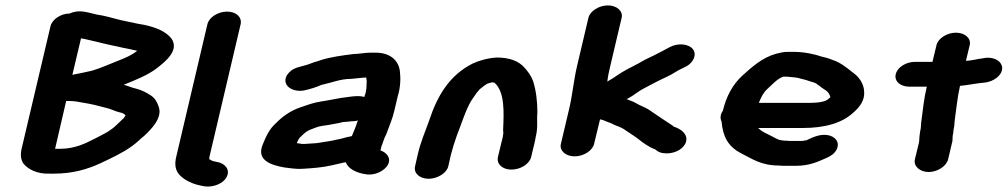

<svg xmlns="http://www.w3.org/2000/svg" viewBox="-20 -680 3731 711"><path d="M248 -403 280 -538C290 -536 298 -535 309 -532L339 -525C369 -517 405 -510 436 -503L461 -498C471 -496 480 -494 488 -492C469 -476 443 -465 417 -455C386 -443 354 -428 320 -418C296 -412 272 -408 248 -403ZM225 -306H237C255 -306 270 -303 286 -300C318 -295 346 -288 375 -280C393 -276 405 -268 423 -264C434 -262 439 -259 445 -253C443 -249 439 -245 438 -242C432 -238 429 -233 423 -228C412 -218 402 -207 389 -199C376 -189 373 -189 355 -179L328 -165C293 -147 255 -129 202 -129H184ZM167 -583 60 -129C55 -107 57 -88 67 -74C83 -54 117 -35 164 -37H180C249 -37 303 -53 351 -75C393 -95 433 -113 469 -139C486 -151 499 -165 514 -177C541 -202 582 -244 568 -284C562 -301 555 -316 538 -327C522 -337 507 -346 483 -352C465 -356 455 -362 438 -366C480 -383 526 -401 559 -426C593 -452 645 -494 615 -537C595 -563 560 -578 514 -588L491 -592C469 -596 446 -602 425 -606C396 -613 369 -622 339 -626C305 -633 275 -647 238 -630C205 -630 173 -608 167 -583Z M748 -590 633 -101C625 -69 630 -47 647 -30C664 -13 693 2 727 8L737 10C772 15 808 -2 819 -24C834 -52 813 -75 785 -80L776 -82C769 -82 759 -88 756 -90H755C755 -94 755 -98 756 -101L871 -590C877 -616 855 -637 821 -637C787 -637 754 -616 748 -590Z M1281 -388C1288 -389 1295 -389 1301 -390C1306 -390 1326 -393 1333 -393H1336C1337 -388 1338 -383 1338 -378C1337 -362 1338 -345 1331 -327L1329 -321C1322 -323 1315 -324 1308 -324H1302C1294 -324 1283 -323 1270 -321C1233 -317 1203 -309 1168 -304C1140 -300 1115 -290 1091 -282C1056 -270 1025 -248 1002 -224C978 -203 966 -177 953 -145C930 -90 976 -70 1032 -60C1052 -58 1075 -53 1101 -55C1138 -57 1174 -60 1205 -67L1240 -75C1245 -76 1255 -79 1261 -79C1268 -56 1299 -40 1333 -35C1368 -28 1404 -48 1416 -69C1430 -95 1412 -115 1389 -123L1393 -140C1396 -145 1397 -151 1399 -156L1405 -172C1408 -177 1410 -182 1412 -187C1421 -212 1434 -242 1440 -269L1453 -324C1463 -356 1464 -389 1461 -415C1457 -452 1430 -485 1370 -485H1351C1332 -485 1308 -480 1290 -480C1249 -475 1205 -469 1170 -458L1155 -453C1138 -449 1126 -442 1110 -438C1085 -431 1068 -429 1052 -413C1014 -375 1053 -336 1106 -345C1128 -350 1152 -357 1171 -366H1172C1206 -373 1240 -388 1281 -388ZM1306 -234C1305 -232 1303 -230 1303 -228C1297 -208 1290 -194 1283 -176C1267 -173 1256 -170 1242 -166L1227 -163C1223 -162 1213 -160 1209 -159L1191 -156C1174 -154 1156 -149 1138 -149C1129 -148 1119 -148 1108 -147H1099C1092 -148 1085 -149 1079 -150C1084 -161 1087 -169 1096 -176C1103 -183 1116 -195 1127 -199C1141 -204 1157 -212 1174 -214L1195 -217C1214 -221 1232 -223 1250 -228C1256 -229 1273 -229 1281 -231H1286C1293 -231 1300 -232 1306 -234Z M1640 -64 1650 -108C1655 -128 1664 -156 1671 -176C1687 -216 1704 -272 1725 -307L1745 -336C1751 -343 1754 -347 1757 -350C1762 -354 1783 -372 1791 -372C1795 -373 1798 -374 1801 -375C1803 -375 1806 -375 1809 -374C1810 -374 1811 -374 1812 -373C1850 -338 1846 -264 1843 -197C1846 -184 1840 -165 1837 -153L1824 -99C1818 -73 1840 -52 1874 -52C1908 -52 1941 -73 1947 -99L1960 -153C1961 -159 1963 -166 1964 -174C1973 -210 1967 -231 1970 -265C1970 -305 1965 -346 1954 -380C1946 -401 1934 -417 1919 -433C1900 -453 1868 -467 1820 -467C1786 -465 1755 -456 1731 -445C1645 -402 1600 -327 1569 -233C1553 -189 1537 -152 1527 -108L1517 -64C1511 -39 1534 -18 1567 -18C1600 -18 1634 -39 1640 -64Z M2159 -614 2117 -436C2104 -381 2100 -327 2087 -274L2057 -147C2051 -122 2075 -101 2108 -101C2141 -101 2174 -122 2180 -147L2202 -238C2213 -236 2217 -234 2226 -230C2236 -226 2244 -224 2252 -219C2262 -214 2280 -209 2290 -202C2308 -189 2326 -179 2344 -165C2360 -152 2383 -135 2406 -127C2417 -117 2429 -112 2449 -112C2483 -112 2515 -131 2521 -157C2527 -184 2501 -203 2475 -211L2472 -214C2441 -234 2412 -254 2381 -275C2368 -283 2350 -289 2337 -297C2324 -305 2314 -307 2300 -313C2301 -314 2303 -314 2305 -315C2316 -321 2327 -328 2339 -337C2353 -347 2369 -355 2384 -363L2409 -376C2431 -388 2460 -399 2481 -413C2484 -415 2487 -417 2491 -419L2521 -434C2548 -448 2562 -479 2545 -499C2530 -517 2492 -522 2461 -506C2440 -495 2421 -484 2400 -474C2382 -466 2362 -456 2346 -446C2317 -431 2288 -417 2261 -398C2249 -389 2240 -385 2229 -378C2231 -396 2235 -416 2240 -436L2282 -614C2288 -639 2264 -660 2231 -660C2198 -660 2165 -639 2159 -614Z M2790 -299C2798 -319 2806 -336 2821 -350C2837 -364 2857 -388 2880 -396H2893C2897 -396 2901 -396 2905 -395L2926 -393C2929 -392 2931 -392 2933 -392C2943 -389 2953 -387 2964 -384L2979 -379C2988 -376 3000 -374 3006 -368C3012 -364 3018 -360 3022 -356L3040 -344C3047 -338 3053 -330 3055 -320C3053 -318 3051 -317 3048 -314C3036 -301 3000 -299 2974 -299ZM2657 -270C2649 -259 2645 -244 2652 -230C2657 -175 2675 -138 2725 -112C2764 -93 2797 -67 2865 -67C2874 -66 2881 -66 2886 -66H2928C2975 -66 3007 -80 3038 -94C3057 -102 3070 -111 3078 -126C3092 -154 3072 -176 3043 -180C3013 -184 2987 -170 2965 -160H2961C2956 -159 2953 -158 2950 -158H2908C2905 -158 2899 -158 2892 -159C2887 -159 2882 -159 2877 -160L2866 -162C2855 -166 2847 -171 2837 -176C2817 -187 2804 -190 2790 -204C2789 -205 2787 -205 2787 -206H2952C3034 -206 3099 -224 3141 -264C3164 -284 3183 -309 3180 -341C3179 -371 3160 -397 3136 -413C3116 -429 3093 -448 3066 -457L3050 -463C3042 -466 3033 -468 3024 -470C2995 -480 2958 -488 2916 -488H2897C2883 -488 2869 -485 2854 -481C2801 -466 2765 -432 2729 -400C2693 -367 2669 -322 2657 -270Z M3448 -513 3433 -451H3369C3335 -451 3303 -431 3297 -405C3291 -379 3314 -359 3348 -359H3412C3401 -313 3398 -275 3392 -232C3390 -221 3391 -211 3389 -201C3388 -195 3386 -189 3386 -183C3384 -173 3385 -162 3383 -152L3368 -90C3362 -65 3386 -43 3419 -43C3452 -43 3485 -65 3491 -90L3507 -158C3508 -164 3507 -172 3508 -178C3511 -188 3510 -196 3512 -204C3515 -215 3514 -226 3516 -239C3522 -279 3525 -318 3535 -362C3565 -365 3587 -370 3615 -373L3626 -374C3643 -376 3658 -382 3671 -392C3713 -426 3685 -470 3631 -466L3619 -464C3599 -462 3578 -455 3557 -455L3571 -513C3577 -538 3553 -559 3520 -559C3487 -559 3454 -538 3448 -513Z"/></svg>

Font: Blanket
Style: SikObl
Weight: 700
Foundry: Cannot Into Space Fonts
Version: Version 0.9